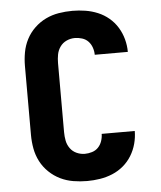

<svg xmlns="http://www.w3.org/2000/svg" viewBox="-53 -789 707 844"><g transform="rotate(-5 300.0 -367.5)"><path d="M298 8Q267 8 237 3Q207 -2 180 -15Q153 -28 130.5 -49.5Q108 -71 94 -98Q80 -125 74.5 -155Q69 -185 69 -215V-520Q69 -550 74.5 -580Q80 -610 94 -637Q108 -664 130.5 -685.5Q153 -707 180 -720Q207 -733 237 -738Q267 -743 298 -743Q326 -743 354.5 -738.5Q383 -734 409.5 -723Q436 -712 458 -693.5Q480 -675 495 -650.5Q510 -626 517.5 -598Q525 -570 525 -542H379Q379 -558 373.5 -574Q368 -590 357 -601.5Q346 -613 330 -618Q314 -623 298 -623Q279 -623 261.5 -615Q244 -607 233 -591.5Q222 -576 218.5 -557.5Q215 -539 215 -520V-215Q215 -196 218.5 -177.5Q222 -159 233 -143.5Q244 -128 261.5 -120Q279 -112 298 -112Q314 -112 330 -117Q346 -122 357 -133.5Q368 -145 373.5 -161Q379 -177 379 -193H525Q525 -165 517.5 -137Q510 -109 495 -84.5Q480 -60 458 -41.5Q436 -23 409.5 -12Q383 -1 354.5 3.5Q326 8 298 8Z"/></g></svg>

Font: Iosevka Curly Heavy Extended
Style: Regular
Weight: 900
Width: 7
Monospace: yes
Designer: Belleve Invis
Foundry: Belleve Invis
Version: Version 11.1.0; ttfautohint (v1.8.3)